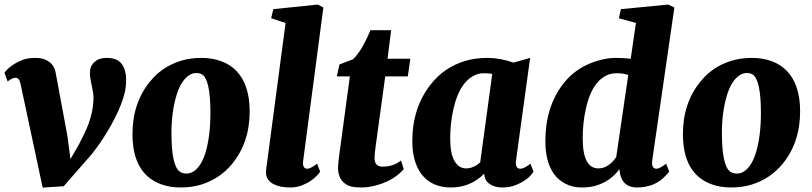

<svg xmlns="http://www.w3.org/2000/svg" viewBox="-32 -826 3620 856"><path d="M158.2 10.3 59.6 -451.7Q50.3 -500.5 2 -462.9L-12.2 -502Q16.1 -538.6 70.3 -559.6Q92.3 -567.9 127.7 -567.9Q163.1 -567.9 187 -550.5Q210.9 -533.2 216.3 -501L268.1 -222.2L282.2 -116.7L318.4 -179.2L344.2 -230.5Q384.8 -313.5 384.8 -391.6Q384.8 -409.2 378.9 -434.6Q368.7 -481.4 368.7 -498Q368.7 -514.6 373.5 -527.1Q378.4 -539.6 388.2 -548.8Q409.2 -567.9 440.9 -567.9Q472.7 -567.9 489.3 -558.8Q505.9 -549.8 514.6 -535.2Q530.3 -509.3 530.3 -473.6Q530.3 -438 523.9 -412.1Q517.6 -386.2 506.3 -357.7Q495.1 -329.1 480 -299.3Q464.8 -269.5 447.8 -241.2Q414.1 -185.1 377 -138.7L252 4.4Z M683.6 -5.4Q558.6 -53.2 558.6 -228.5Q558.6 -367.2 637.2 -462.9Q690.9 -529.3 773.9 -554.7Q815.9 -567.9 865.7 -567.9Q915.5 -567.9 955.6 -552.7Q995.6 -537.6 1022.9 -508.8Q1081.1 -447.3 1081.1 -329.1Q1081.1 -190.4 1002.4 -94.7Q947.8 -28.8 864.7 -2.9Q823.2 9.8 773.2 9.8Q723.1 9.8 683.6 -5.4ZM768.6 -61.5Q780.3 -52.2 799.8 -52.2Q819.3 -52.2 835.9 -65.2Q852.5 -78.1 865 -99.9Q877.4 -121.6 885.7 -150.9Q906.2 -222.7 906.2 -321.8Q906.2 -465.3 871.6 -492.2Q860.8 -500.5 842.8 -500.5Q824.7 -500.5 807.4 -487.8Q790 -475.1 777.1 -453.4Q764.2 -431.6 755.4 -402.8Q732.4 -328.1 732.4 -233.4Q732.4 -88.9 768.6 -61.5Z M1319.8 -110.8Q1314.5 -73.7 1338.4 -73.7Q1352.1 -73.7 1381.8 -96.2L1395.5 -60.5Q1365.7 -19.5 1312.5 1Q1288.6 9.8 1263.7 9.8Q1238.8 9.8 1220.2 6.1Q1201.7 2.4 1187 -5.4Q1154.8 -22.5 1153.8 -56.2Q1153.8 -70.3 1157.7 -93.8L1241.2 -723.6L1176.8 -744.6L1186.5 -785.2L1384.8 -805.7L1409.7 -792.5Z M1673.3 -83Q1722.7 -83 1755.9 -110.8L1768.1 -71.8Q1722.2 -19.5 1641.1 1.5Q1609.4 9.8 1580.3 9.8Q1551.3 9.8 1534.4 5.6Q1517.6 1.5 1504.4 -8.8Q1475.1 -31.7 1475.1 -77.6Q1475.1 -90.3 1479 -124L1527.8 -485.4H1469.7L1481.4 -538.6L1541 -561.5Q1578.6 -594.2 1619.6 -691.4H1711.9L1695.8 -564H1797.4L1786.1 -485.4H1685.5L1645 -190.4Q1637.7 -138.2 1637.7 -122.6Q1637.7 -83 1673.3 -83Z M2127 -51.8Q2065.4 9.8 1978.5 9.8Q1891.6 9.8 1846.2 -50.8Q1806.2 -105.5 1806.2 -196.3Q1806.2 -348.1 1891.1 -453.1Q1948.7 -525.4 2039.6 -553.7Q2085.9 -567.9 2141.4 -567.9Q2196.8 -567.9 2257.3 -546.9L2331.5 -567.9L2268.6 -110.8Q2264.2 -73.7 2287.6 -73.7Q2304.2 -73.7 2333 -96.2L2346.7 -60.5Q2320.8 -20.5 2262.2 1Q2238.8 9.8 2206.3 9.8Q2173.8 9.8 2150.9 -5.9Q2127.9 -21.5 2127 -51.8ZM2108.9 -102.1 2162.6 -496.6Q2146.5 -499.5 2123 -499.5Q2099.6 -499.5 2076.7 -486.6Q2053.7 -473.6 2036.6 -451.4Q2019.5 -429.2 2007.8 -399.7Q1996.1 -370.1 1988.8 -336.9Q1975.1 -274.9 1975.1 -208Q1975.1 -141.1 1994.4 -108.2Q2013.7 -75.2 2046.1 -75.2Q2078.6 -75.2 2108.9 -102.1Z M2876 -111.8Q2870.6 -73.7 2895 -73.7Q2908.2 -73.7 2938 -96.2L2951.7 -60.5L2936.5 -43.9Q2911.1 -15.6 2878.2 -2.9Q2845.2 9.8 2808.6 9.8Q2735.4 9.8 2729.5 -71.8Q2690.4 -17.6 2623.5 2Q2598.1 9.8 2559.8 9.8Q2521.5 9.8 2489.5 -6.6Q2457.5 -22.9 2437.5 -50.8Q2399.4 -104.5 2399.4 -196.3Q2399.4 -350.1 2479.5 -453.1Q2535.2 -524.9 2627 -553.7Q2673.3 -567.9 2712.2 -567.9Q2751 -567.9 2779.8 -563.5L2803.2 -723.6L2727.1 -744.6L2736.3 -785.2L2947.3 -805.7L2974.6 -792.5ZM2636.2 -75.2Q2680.2 -75.2 2715.3 -125.5L2769 -491.7Q2747.1 -499.5 2717.8 -499.5Q2688.5 -499.5 2665.8 -486.6Q2643.1 -473.6 2626 -451.4Q2608.9 -429.2 2597.4 -399.7Q2585.9 -370.1 2579.1 -336.9Q2565.9 -276.4 2565.9 -208.5Q2565.9 -75.2 2636.2 -75.2Z M3137.7 -5.4Q3012.7 -53.2 3012.7 -228.5Q3012.7 -367.2 3091.3 -462.9Q3145 -529.3 3228 -554.7Q3270 -567.9 3319.8 -567.9Q3369.6 -567.9 3409.7 -552.7Q3449.7 -537.6 3477.1 -508.8Q3535.2 -447.3 3535.2 -329.1Q3535.2 -190.4 3456.5 -94.7Q3401.9 -28.8 3318.8 -2.9Q3277.3 9.8 3227.3 9.8Q3177.2 9.8 3137.7 -5.4ZM3222.7 -61.5Q3234.4 -52.2 3253.9 -52.2Q3273.4 -52.2 3290 -65.2Q3306.6 -78.1 3319.1 -99.9Q3331.5 -121.6 3339.8 -150.9Q3360.4 -222.7 3360.4 -321.8Q3360.4 -465.3 3325.7 -492.2Q3314.9 -500.5 3296.9 -500.5Q3278.8 -500.5 3261.5 -487.8Q3244.1 -475.1 3231.2 -453.4Q3218.3 -431.6 3209.5 -402.8Q3186.5 -328.1 3186.5 -233.4Q3186.5 -88.9 3222.7 -61.5Z"/></svg>

Font: Merriweather
Style: Heavy Italic
Weight: 900
Italic angle: -7°
Designer: Eben Sorkin
Foundry: Eben Sorkin
Version: Version 1.001